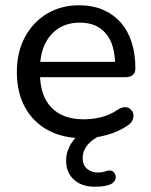

<svg xmlns="http://www.w3.org/2000/svg" viewBox="-20 -516 574 729"><path d="M298 9Q219 9 162.5 -21.5Q106 -52 75 -108.5Q44 -165 44 -242Q44 -318 74.5 -375Q105 -432 158.5 -464Q212 -496 281 -496Q330 -496 369.5 -479.5Q409 -463 437 -432Q465 -401 479.5 -356.5Q494 -312 494 -256Q494 -240 484.5 -231.5Q475 -223 457 -223H132Q136 -149 174 -109Q217 -63 298 -63Q330 -63 363.5 -71Q397 -79 428 -100Q442 -109 454 -109Q455 -109 461.5 -108.5Q468 -108 476 -100.5Q484 -93 485.5 -86.5Q487 -80 487 -76Q487 -69 482.5 -58.5Q478 -48 464 -39Q431 -16 385.5 -3.5Q340 9 298 9ZM402 -356Q386 -392 356.5 -411Q327 -430 283 -430Q235 -430 201 -407.5Q167 -385 149 -345Q136 -316 133 -281H417Q415 -324 402 -356ZM340 193Q290 193 260.5 166Q231 139 231 94Q231 54 257.5 18.5Q284 -17 329 -37L359 0Q343 7 328 19Q313 31 303.5 47.5Q294 64 294 84Q294 111 310.5 125Q327 139 352 139Q360 139 368.5 137.5Q377 136 385 133Q400 129 408 134.5Q416 140 418.5 150Q421 160 416 169.5Q411 179 399 184Q384 190 369 191.5Q354 193 340 193Z"/></svg>

Font: Nunito Medium
Style: Regular
Weight: 500
Designer: Vernon Adams
Foundry: Vernon Adams
Version: Version 3.602